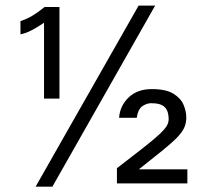

<svg xmlns="http://www.w3.org/2000/svg" viewBox="-20 -659 749 692"><path d="M108.4 13.7 479.5 -638.7H539.1L168.9 13.7ZM138.7 -303.7V-577.1Q138.7 -577.1 125.5 -568.4Q112.3 -559.6 92.8 -549.3Q73.2 -539.1 53.7 -535.2V-583Q78.1 -590.8 97.7 -603Q117.2 -615.2 128.9 -624.5Q140.6 -633.8 140.6 -633.8H194.3V-303.7ZM401.4 2V-52.7Q460 -97.7 496.6 -126.5Q533.2 -155.3 553.2 -173.8Q573.2 -192.4 580.6 -204.6Q587.9 -216.8 587.9 -229.5Q587.9 -258.8 573.7 -272.9Q559.6 -287.1 525.4 -287.1Q508.8 -287.1 493.2 -276.4Q477.5 -265.6 472.7 -234.4H409.2Q412.1 -277.3 443.4 -307.6Q474.6 -337.9 527.3 -337.9Q578.1 -337.9 605 -321.3Q631.8 -304.7 641.6 -281.2Q651.4 -257.8 651.4 -235.4Q651.4 -216.8 645 -201.2Q638.7 -185.5 621.1 -166.5Q603.5 -147.5 569.3 -119.6Q535.2 -91.8 480.5 -48.8H655.3V2Z"/></svg>

Font: Padauk
Style: Regular
Weight: 400
Designer: Debbi Hosken, Becca Hirsbrunner Spalinger
Foundry: SIL International
Version: Version 5.003